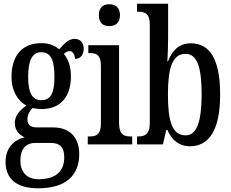

<svg xmlns="http://www.w3.org/2000/svg" viewBox="-20 -780 1250 1037"><path d="M186 237C337 237 408 166 408 52C408 -28 366 -92 265 -92H179C148 -92 128 -104 128 -135C128 -164 144 -185 157 -197C168 -193 192 -191 205 -191C312 -191 363 -264 363 -367C363 -427 346 -462 325 -489C334 -497 343 -504 357 -504C371 -504 385 -486 385 -462C418 -462 432 -488 432 -517C432 -546 416 -570 383 -570C344 -570 318 -532 300 -514C276 -533 246 -547 205 -547C96 -547 42 -477 42 -362C42 -293 75 -234 123 -210C88 -186 60 -156 60 -116C60 -72 87 -51 113 -38C58 -26 10 17 10 94C10 185 68 237 186 237ZM203 -239C153 -239 132 -281 132 -364C132 -452 153 -498 203 -498C255 -498 274 -454 274 -365C274 -280 256 -239 203 -239ZM188 188C122 188 90 146 90 88C90 13 131 -8 169 -8H254C302 -8 327 13 327 70C327 136 291 188 188 188Z M570 -639C602 -639 628 -655 628 -698C628 -741 602 -757 570 -757C538 -757 514 -741 514 -698C514 -655 538 -639 570 -639ZM454 0H694V-43H684C647 -43 623 -55 623 -117V-536H457V-493H468C504 -493 525 -481 525 -423V-113C525 -54 501 -43 464 -43H454Z M1006 10C1108 10 1169 -76 1169 -269C1169 -461 1113 -546 1011 -546C946 -546 910 -507 887 -448H884C886 -479 888 -542 888 -578V-760H720V-717H725C760 -717 789 -708 789 -649V-115C789 -52 759 -43 726 -43H720V0H860L878 -78H884C907 -26 945 10 1006 10ZM983 -49C909 -49 887 -127 887 -270C887 -413 911 -489 982 -489C1044 -489 1069 -419 1069 -271C1069 -127 1044 -49 983 -49Z"/></svg>

Font: Noto Serif Bengali ExtraCondensed Medium
Style: Regular
Weight: 500
Width: 2
Designer: Juan Bruce, Universal Thirst, Indian Type Foundry and the Monotype Design Team.
Foundry: Monotype Imaging Inc.
Version: Version 2.003